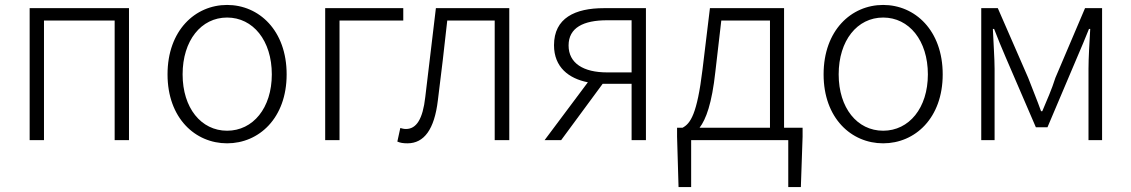

<svg xmlns="http://www.w3.org/2000/svg" viewBox="-20 -567 4579 777"><path d="M100 0H158V-484H444V0H502V-534H100Z M899 13C1028 13 1140 -89 1140 -266C1140 -444 1028 -547 899 -547C770 -547 658 -444 658 -266C658 -89 770 13 899 13ZM899 -38C794 -38 719 -130 719 -266C719 -403 794 -496 899 -496C1004 -496 1080 -403 1080 -266C1080 -130 1004 -38 899 -38Z M1296 0H1354V-484H1612V-534H1296Z M1629 13C1696 13 1738 -43 1752 -161C1766 -269 1778 -376 1790 -484H1982V0H2041V-534H1744C1730 -413 1715 -294 1701 -174C1691 -85 1665 -45 1623 -45C1614 -45 1607 -47 1600 -49L1588 6C1600 11 1611 13 1629 13Z M2437 -274C2341 -274 2281 -311 2281 -383C2281 -455 2341 -485 2437 -485H2536V-274ZM2184 0H2251L2419 -228H2420H2536V0H2594V-534H2424C2307 -534 2222 -494 2222 -384C2222 -295 2282 -249 2359 -234Z M2777 0H3170V190H3221L3228 -14V-50H3153V-534H2853L2823 -286C2801 -104 2774 -67 2742 -50H2720V-14L2726 190H2777ZM2811 -50C2837 -84 2861 -148 2875 -277L2899 -484H3096V-50Z M3554 13C3683 13 3795 -89 3795 -266C3795 -444 3683 -547 3554 -547C3425 -547 3313 -444 3313 -266C3313 -89 3425 13 3554 13ZM3554 -38C3449 -38 3374 -130 3374 -266C3374 -403 3449 -496 3554 -496C3659 -496 3735 -403 3735 -266C3735 -130 3659 -38 3554 -38Z M3951 0H4005V-288C4005 -331 4000 -397 3998 -450H4003C4018 -411 4034 -372 4050 -335L4172 -52H4219L4339 -335C4355 -372 4371 -410 4387 -450H4392C4389 -397 4385 -331 4385 -288V0H4440V-534H4371L4251 -252C4237 -207 4217 -162 4198 -117H4193C4177 -162 4158 -207 4141 -252L4018 -534H3951Z"/></svg>

Font: Noto Sans TC Light
Style: Regular
Weight: 300
Designer: Ryoko NISHIZUKA 西塚涼子 (kana, bopomofo & ideographs); Paul D. Hunt (Latin, Greek & Cyrillic); Sandoll Communications 산돌커뮤니
Foundry: Adobe
Version: Version 2.004;hotconv 1.0.118;makeotfexe 2.5.65603